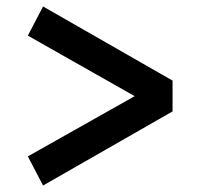

<svg xmlns="http://www.w3.org/2000/svg" viewBox="-20 -605 609 593"><path d="M513 -261 113 -32 66 -122 396 -308 66 -495 113 -585 513 -356Z"/></svg>

Font: Maitree Semibold
Style: Regular
Weight: 600
Designer: CadsonDemak Team
Foundry: CadsonDemak
Version: Version 1.010